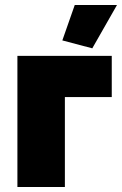

<svg xmlns="http://www.w3.org/2000/svg" viewBox="-20 -750 489 770"><path d="M350.1 -556.2 230 -587.9 279.8 -730H449.2ZM49.8 0V-525.9H428.2V-360.8H240.2V0Z"/></svg>

Font: Rawline Black
Style: Regular
Weight: 900
Designer: Matt McInerney, Pablo Impallari, Rodrigo Fuenzalida
Foundry: Matt McInerney, Pablo Impallari, Rodrigo Fuenzalida
Version: Version 4.020;PS 004.020;hotconv 1.0.88;makeotf.lib2.5.64775